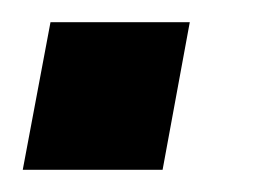

<svg xmlns="http://www.w3.org/2000/svg" viewBox="-36 -153 248 173"><path d="M-15.5 0 9.5 -133H135L110.5 0Z"/></svg>

Font: Cabin
Style: Bold Italic
Weight: 700
Width: 4
Italic angle: -10°
Designer: Pablo Impallari
Foundry: Pablo Impallari. http://www.impallari.com Igino Marini. http://www.ikern.com
Version: Version 3.001